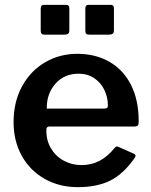

<svg xmlns="http://www.w3.org/2000/svg" viewBox="-20 -762 624 792"><path d="M190 -150.5C177.3 -172.2 171 -196.7 171 -224C171 -234.7 174.7 -240 182 -240H536C542.7 -240.7 547 -242.3 549 -245C551 -247.7 552 -252.3 552 -259V-263C552 -320.3 541.5 -369.8 520.5 -411.5C499.5 -453.2 469.8 -485 431.5 -507C393.2 -529 349 -540 299 -540C250.3 -540 206 -528.3 166 -505C126 -481.7 94.3 -448.7 71 -406C47.7 -363.3 36 -314 36 -258C36 -206 47.3 -159.7 70 -119C92.7 -78.3 124.2 -46.7 164.5 -24C204.8 -1.3 250.3 10 301 10C354.3 10 399.2 0.8 435.5 -17.5C471.8 -35.8 505 -66.7 535 -110C537.7 -114 539 -117 539 -119C539 -123 536.7 -126 532 -128L471 -155C467 -157 464 -158 462 -158C460 -158 457.3 -156.3 454 -153C434 -128.3 412.8 -110.2 390.5 -98.5C368.2 -86.8 343.3 -81 316 -81C289.3 -81 264.8 -87.2 242.5 -99.5C220.2 -111.8 202.7 -128.8 190 -150.5ZM408 -314H173C172.3 -354.7 184.2 -388.8 208.5 -416.5C232.8 -444.2 264.7 -458 304 -458C329.3 -458 351.2 -451.7 369.5 -439C387.8 -426.3 401.7 -410 411 -390C420.3 -370 425 -349.3 425 -328C425 -322 423.8 -318.2 421.5 -316.5C419.2 -314.8 414.7 -314 408 -314ZM266 -637V-728C266 -737.3 261.7 -742 253 -742H161C152.3 -742 148 -736.7 148 -726V-635C148 -629.7 149.2 -625.7 151.5 -623C153.8 -620.3 158.3 -619 165 -619H245C252.3 -619 257.7 -620.3 261 -623C264.3 -625.7 266 -630.3 266 -637ZM450 -637V-728C450 -737.3 445.7 -742 437 -742H345C336.3 -742 332 -736.7 332 -726V-635C332 -629 333.2 -624.8 335.5 -622.5C337.8 -620.2 342.3 -619 349 -619H428C436 -619 441.7 -620.3 445 -623C448.3 -625.7 450 -630.3 450 -637Z"/></svg>

Font: Libre Franklin SemiBold
Style: Regular
Weight: 600
Designer: Pablo Impallari, Rodrigo Fuenzalida
Foundry: Impallari Type
Version: Version 1.002; ttfautohint (v1.5)